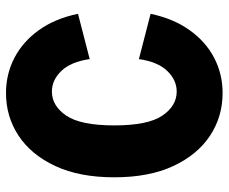

<svg xmlns="http://www.w3.org/2000/svg" viewBox="-81 -670 762 640"><g transform="rotate(-90 300.0 -350.0)"><path d="M310 11Q231 11 167.5 -31Q104 -73 66.5 -153.5Q29 -234 29 -350Q29 -466 66.5 -546.5Q104 -627 167.5 -669Q231 -711 310 -711Q373 -711 427 -683Q481 -655 519.5 -601.5Q558 -548 574 -471L423 -432Q414 -495 383.5 -526.5Q353 -558 315 -558Q267 -558 234.5 -510Q202 -462 202 -350Q202 -238 234.5 -190Q267 -142 315 -142Q353 -142 383.5 -173.5Q414 -205 423 -268L574 -229Q558 -153 519.5 -99Q481 -45 427 -17Q373 11 310 11Z"/></g></svg>

Font: Red Hat Mono
Style: Bold
Weight: 700
Monospace: yes
Designer: Pentagram, MCKL
Foundry: Pentagram, MCKL
Version: Version 1.023; ttfautohint (v1.8.3)